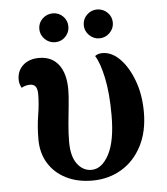

<svg xmlns="http://www.w3.org/2000/svg" viewBox="-52 -760 716 822"><g transform="rotate(-5 306.0 -349.0)"><path d="M312 15Q248 15 199.5 -9.5Q151 -34 124 -78Q97 -122 97 -181Q97 -235 105 -284Q113 -333 113 -373Q113 -396 105.5 -406.5Q98 -417 81 -417Q71 -417 62 -414.5Q53 -412 45 -407Q35 -424 35 -443Q35 -481 61 -504.5Q87 -528 130 -528Q184 -528 213.5 -490Q243 -452 243 -382Q243 -356 239 -318Q235 -280 231 -238Q227 -196 227 -158Q227 -96 251.5 -63.5Q276 -31 312 -31Q357 -31 387.5 -88.5Q418 -146 418 -257Q418 -352 404 -418Q390 -484 370 -515Q382 -525 402 -525Q442 -525 477 -489.5Q512 -454 534.5 -393.5Q557 -333 557 -258Q557 -174 525 -112.5Q493 -51 437.5 -18Q382 15 312 15ZM205 -589Q179 -589 160.5 -607.5Q142 -626 142 -651Q142 -677 160.5 -695Q179 -713 205 -713Q231 -713 249 -695Q267 -677 267 -651Q267 -626 249 -607.5Q231 -589 205 -589ZM395 -589Q370 -589 351.5 -607.5Q333 -626 333 -651Q333 -677 351.5 -695Q370 -713 395 -713Q421 -713 439.5 -695Q458 -677 458 -651Q458 -626 439.5 -607.5Q421 -589 395 -589Z"/></g></svg>

Font: Arima Thin
Style: Bold
Weight: 700
Version: Version 1.100